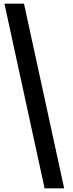

<svg xmlns="http://www.w3.org/2000/svg" viewBox="-20 -820 398 1040"><path d="M327.5 200H221.5L4 -800H110Z"/></svg>

Font: Big Shoulders Medium
Style: Regular
Weight: 500
Designer: Patric King
Foundry: XO Type Co
Version: Version 2.002